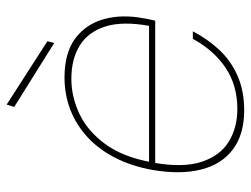

<svg xmlns="http://www.w3.org/2000/svg" viewBox="-106 -616 734 561"><g transform="rotate(-90 260.5 -335.0)"><path d="M219 12Q149 12 105 -21Q61 -54 46 -114.5Q31 -175 45 -256Q56 -317 80.5 -365Q105 -413 141 -446Q177 -479 221 -496Q265 -513 315 -513Q388 -513 430 -481Q472 -449 486 -396.5Q500 -344 488 -282Q487 -273 485 -265.5Q483 -258 481 -248H55L58 -266H466Q480 -344 464 -394Q448 -444 408.5 -468.5Q369 -493 311 -493Q259 -493 209 -469.5Q159 -446 121 -394.5Q83 -343 68 -261L66 -252Q51 -167 68.5 -113Q86 -59 127 -33.5Q168 -8 223 -8Q292 -8 343 -42Q394 -76 428 -138H450Q427 -94 395 -60Q363 -26 319 -7Q275 12 219 12ZM416 -543 229 -660 236 -682 421 -563Z"/></g></svg>

Font: DM Sans 17pt Thin
Style: Italic
Weight: 250
Italic angle: -10°
Version: Version 4.004;gftools[0.9.30]